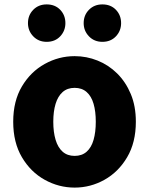

<svg xmlns="http://www.w3.org/2000/svg" viewBox="-20 -838 677 872"><path d="M319 14Q247 14 183 -21.5Q119 -57 79.5 -124Q40 -191 40 -285Q40 -379 79.5 -445.5Q119 -512 183 -547.5Q247 -583 319 -583Q373 -583 423 -563Q473 -543 512 -504.5Q551 -466 574 -411Q597 -356 597 -285Q597 -191 557.5 -124Q518 -57 454.5 -21.5Q391 14 319 14ZM319 -130Q352 -130 373.5 -149Q395 -168 405 -203Q415 -238 415 -285Q415 -332 405 -366.5Q395 -401 373.5 -420Q352 -439 319 -439Q286 -439 264.5 -420Q243 -401 232.5 -366.5Q222 -332 222 -285Q222 -238 232.5 -203Q243 -168 264.5 -149Q286 -130 319 -130ZM192 -648Q155 -648 131 -673Q107 -698 107 -733Q107 -769 131 -793.5Q155 -818 192 -818Q230 -818 253.5 -793.5Q277 -769 277 -733Q277 -698 253.5 -673Q230 -648 192 -648ZM445 -648Q408 -648 384 -673Q360 -698 360 -733Q360 -769 384 -793.5Q408 -818 445 -818Q483 -818 506.5 -793.5Q530 -769 530 -733Q530 -698 506.5 -673Q483 -648 445 -648Z"/></svg>

Font: Noto Sans JP Thin Black
Style: Regular
Weight: 900
Version: Version 2.004-H2;hotconv 1.0.118;makeotfexe 2.5.65603